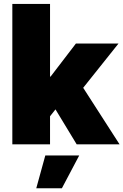

<svg xmlns="http://www.w3.org/2000/svg" viewBox="-20 -748 640 995"><path d="M218.8 -119.6V-351.1H242.2L373.5 -522.5H594.2L374.5 -247.1H319.8ZM43.9 0V-727.5H239.3V0ZM377.4 0 253.9 -203.6 380.4 -340.8 599.6 0ZM168 227.5 214.8 57.6H390.6L300.8 227.5Z"/></svg>

Font: Inter 28pt Black
Style: Regular
Weight: 900
Designer: Rasmus Andersson
Foundry: rsms
Version: Version 4.001;git-66647c0bb